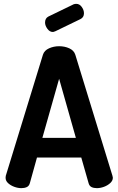

<svg xmlns="http://www.w3.org/2000/svg" viewBox="-20 -977 614 997"><path d="M91 0Q73 0 54 -7Q35 -14 22 -26Q9 -38 9 -54Q9 -57 10 -64L203 -693Q210 -715 234.5 -726Q259 -737 287 -737Q316 -737 340 -726Q364 -715 371 -693L564 -64Q566 -57 566 -54Q566 -39 552.5 -26.5Q539 -14 520 -7Q501 0 483 0Q467 0 455.5 -5.5Q444 -11 440 -26L402 -159H172L135 -26Q131 -11 119 -5.5Q107 0 91 0ZM200 -261H374L287 -568ZM254 -811Q238 -811 226 -827.5Q214 -844 214 -860Q214 -882 231 -891L363 -955Q370 -957 376 -957Q393 -957 404.5 -941Q416 -925 416 -908Q416 -887 398 -878L268 -815Q264 -814 261 -812.5Q258 -811 254 -811Z"/></svg>

Font: Dosis ExtraLight
Style: Bold
Weight: 700
Version: Version 3.001; ttfautohint (v1.8.2)